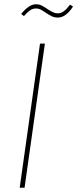

<svg xmlns="http://www.w3.org/2000/svg" viewBox="-20 -887 365 907"><path d="M192 -681 96 0H73L169 -681ZM196 -827Q180 -838 171 -842.5Q162 -847 151 -847Q135 -847 123 -839Q111 -831 93 -811L80 -821Q117 -867 151 -867Q164 -867 175.5 -861.5Q187 -856 203 -845Q218 -835 229.5 -829.5Q241 -824 253 -824Q268 -824 281 -833.5Q294 -843 311 -865L325 -856Q291 -804 253 -804Q238 -804 225 -810Q212 -816 196 -827Z"/></svg>

Font: Fira Sans Condensed Thin
Style: Italic
Weight: 250
Width: 3
Italic angle: -8°
Designer: Carrois Corporate & Edenspiekermann AG
Foundry: Carrois Corporate GbR & Edenspiekermann AG
Version: Version 4.203